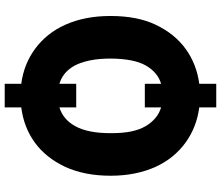

<svg xmlns="http://www.w3.org/2000/svg" viewBox="-80 -762 920 799"><g transform="rotate(-90 379.5 -363.0)"><path d="M84.2 -551.5Q122.5 -632.1 185.4 -677.7Q248.2 -723.4 331.7 -734V-802.9H429.7V-734Q511.4 -723.4 574.9 -676.8Q606.9 -653.4 632.3 -622Q657.7 -590.6 675.4 -551.1Q693.2 -511.7 702.6 -464.5Q712 -417.3 712 -362.6Q712 -251.1 675.4 -174.4Q637.8 -95.2 574.4 -49.5Q511 -3.9 429.7 6.7V77.4H331.7V6.7Q249.6 -3.9 185.4 -50.1Q153.4 -73.2 127.8 -104.4Q102.3 -135.7 84.3 -174.9Q66.4 -214.1 56.8 -261.2Q47.2 -308.2 47.2 -362.6Q47.2 -470.2 84.2 -551.5ZM224.4 -362.6Q224.1 -312.5 231.5 -276.6Q239 -240.8 253.9 -215.9Q283.4 -166.5 331.7 -152V-219.8H429.7V-152Q477.6 -166.2 506 -215.9Q534.1 -265.3 534.8 -362.6Q534.8 -382.5 533.2 -404.1Q531.6 -425.8 527.3 -447.1Q523.1 -468.4 515.8 -488.6Q508.5 -508.9 496.8 -525.9Q485.1 -543 468.6 -555.8Q452.1 -568.5 429.7 -575.3V-505.3H331.7V-575.3Q281.2 -559.7 253.6 -509.6Q224.1 -456.3 224.4 -362.6Z"/></g></svg>

Font: Inter P Extra Bold
Style: Regular
Weight: 800
Designer: Rasmus Andersson
Foundry: rsms
Version: Version 3.018;git-588b23468